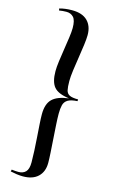

<svg xmlns="http://www.w3.org/2000/svg" viewBox="-153 -874 690 1157"><g transform="rotate(15 192.0 -296.0)"><path d="M318 -297Q278 -295 258.5 -283Q239 -271 233.5 -249Q228 -227 228 -195Q228 -167 230.5 -126Q233 -85 236 -40.5Q239 4 241.5 43.5Q244 83 244 108Q244 163 211 194.5Q178 226 117 226Q99 226 77.5 223Q56 220 39 216L42 204Q66 207 84 207Q113 207 129.5 190Q146 173 146 131Q146 100 144 59.5Q142 19 139 -23.5Q136 -66 133.5 -103.5Q131 -141 131 -166Q131 -230 162 -260.5Q193 -291 264 -300Q195 -309 169 -340Q143 -371 143 -438Q143 -463 148 -500.5Q153 -538 159.5 -579Q166 -620 171 -656.5Q176 -693 176 -715Q176 -764 159 -782Q142 -800 115 -800Q104 -800 92 -799Q80 -798 69 -796L67 -808Q102 -818 146 -818Q209 -818 241.5 -786Q274 -754 274 -697Q274 -675 269 -636.5Q264 -598 257 -554Q250 -510 244.5 -469.5Q239 -429 239 -402Q239 -365 243.5 -345Q248 -325 265 -316.5Q282 -308 319 -308Z"/></g></svg>

Font: Literata 72pt Medium
Style: Italic
Weight: 500
Italic angle: -2°
Designer: Latin by Veronika Burian and Jose Scaglione. Greek by Irene Vlachou. Cyrillic by Vera Evstafieva
Foundry: TypeTogether
Version: Version 3.002